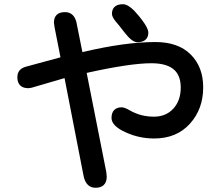

<svg xmlns="http://www.w3.org/2000/svg" viewBox="-20 -801 1040 902"><path d="M557.6 -781.2Q580.1 -781.2 610.4 -751Q620.6 -740.2 632.3 -726.1Q666.5 -684.6 674.3 -661.1Q676.8 -653.8 676.8 -647.5Q676.8 -627.4 665 -615.7Q651.9 -602.5 625 -602.5Q600.1 -602.5 563.5 -650.4Q534.2 -688.5 524.4 -699.2Q505.9 -721.2 505.9 -736.3Q505.9 -756.3 517.6 -768.1Q530.8 -781.2 557.6 -781.2ZM710 -603.5Q817.4 -603.5 876 -544.9Q934.6 -486.3 934.6 -390.6Q934.6 -288.6 872.1 -219.7Q809.6 -150.4 704.1 -150.4Q633.8 -150.4 570.8 -179.2Q503.9 -209 503.9 -247.1Q503.9 -271.5 516.6 -284.2Q529.3 -296.9 551.8 -296.9Q564.9 -296.9 590.3 -282.2Q641.1 -252.9 703.1 -252.9Q759.8 -252.9 794.4 -290.8Q829.1 -328.6 829.1 -389.6Q829.1 -442.4 801.3 -470.2Q767.6 -503.9 691.4 -503.9Q591.3 -503.9 387.2 -458.5L479.5 7.8L481.4 28.8V29.3Q481.4 54.2 468 67.6Q454.6 81.1 428.7 81.1Q406.7 81.1 392.6 67.1Q378.4 53.2 373 27.3L283.2 -434.1L127.9 -388.7L112.8 -386.7H112.3Q87.9 -386.7 74.7 -399.9Q61.5 -413.1 61.5 -438.5Q61.5 -465.3 82.5 -479.5Q90.8 -484.9 102.1 -487.8L264.2 -531.7L236.3 -672.9L233.4 -694.8V-695.3Q233.4 -718.3 246.1 -731Q259.3 -744.1 285.2 -744.1Q307.6 -744.1 321.8 -730Q333.5 -718.3 338.9 -697.3L367.2 -555.7L369.1 -556.6Q566.4 -603.5 710 -603.5Z"/></svg>

Font: YuPearl-SemiBold
Style: SemiBold
Weight: 600
Designer: Max Yao
Foundry: Max-Everyday
Version: Version 1.011; ttfautohint (v1.8.3)